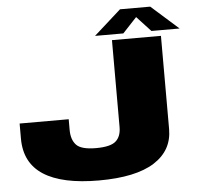

<svg xmlns="http://www.w3.org/2000/svg" viewBox="-56 -879 966 943"><g transform="rotate(-5 427.0 -408.0)"><path d="M394 6Q576 6 667.5 -52Q759 -110 759 -215.5V-675H517.5V-246.5Q517.5 -200 491.2 -176.8Q465 -153.5 393.5 -153.5Q321 -153.5 296.5 -179.5Q272 -205.5 272 -254V-306.5H30V-232Q30 -112 121.8 -53Q213.5 6 394 6ZM436.5 -703H576L645.5 -777.5L714.5 -703H853.5L719 -822.5H570Z"/></g></svg>

Font: Anybody SemiExpanded Black
Style: Regular
Weight: 900
Width: 6
Version: Version 1.113;gftools[0.9.25]